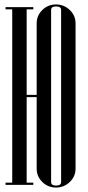

<svg xmlns="http://www.w3.org/2000/svg" viewBox="-20 -832 395 864"><path d="M320 -727V-73Q320 -38 294 -13Q268 12 232 12Q196 12 170.5 -13Q145 -38 145 -73V-395H100V-10H130V0H5V-10H35V-790H5V-800H130V-790H100V-405H145V-727Q145 -762 170.5 -787Q196 -812 232 -812Q268 -812 294 -787Q320 -762 320 -727ZM210 -787V-13Q210 3 232 3Q255 3 255 -13V-787Q255 -803 232 -803Q210 -803 210 -787Z"/></svg>

Font: Cathisma Unicode
Style: Normal
Weight: 400
Version: Version 1.0